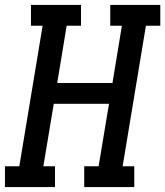

<svg xmlns="http://www.w3.org/2000/svg" viewBox="-29 -755 667 775"><path d="M-9 0V-84H49L143 -651H96V-735H298V-651H240L202 -420H425L463 -651H416V-735H618V-651H560L466 -84H513V0H311V-84H369L411 -336H188L146 -84H193V0Z"/></svg>

Font: Iosevka Slab Medium Extended
Style: Italic
Weight: 500
Width: 7
Italic angle: -9°
Monospace: yes
Designer: Belleve Invis
Foundry: Belleve Invis
Version: Version 11.1.0; ttfautohint (v1.8.3)